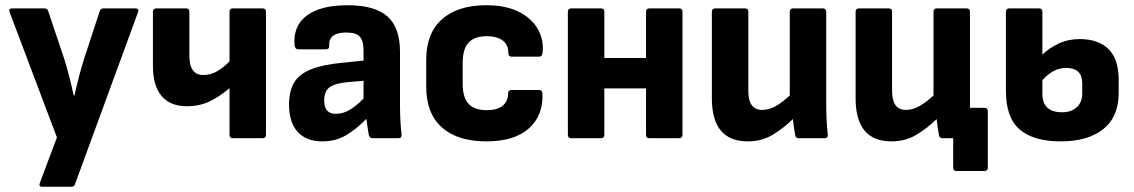

<svg xmlns="http://www.w3.org/2000/svg" viewBox="-20 -527 4322 732"><path d="M142 185Q126 185 132 170L197 -3L17 -480Q11 -495 26 -495H150Q161 -495 164 -484L225 -302Q235 -270 244 -235Q253 -200 261 -163H264Q272 -200 281 -234.5Q290 -269 300 -301L360 -484Q363 -495 375 -495H496Q512 -495 506 -480L266 175Q263 185 252 185Z M868 0Q855 0 855 -13V-191Q823 -163 783.5 -142.5Q744 -122 691 -122Q630 -122 596.5 -160.5Q563 -199 563 -277V-482Q563 -495 576 -495H690Q702 -495 702 -482V-315Q702 -241 755 -241Q783 -241 808 -255.5Q833 -270 855 -293V-482Q855 -495 868 -495H981Q994 -495 994 -482V-13Q994 0 981 0Z M1208 12Q1148 12 1115 -24Q1082 -60 1082 -128Q1082 -180 1101.5 -212.5Q1121 -245 1166.5 -263Q1212 -281 1288 -288L1366 -296V-334Q1366 -372 1351.5 -387.5Q1337 -403 1300 -403Q1232 -403 1235 -352Q1236 -339 1222 -339H1117Q1105 -339 1103 -355Q1097 -428 1149.5 -467.5Q1202 -507 1305 -507Q1409 -507 1457 -464.5Q1505 -422 1505 -330V-127Q1505 -64 1511 -14Q1512 0 1498 0H1400Q1389 0 1386 -13Q1382 -34 1377 -74Q1339 -35 1299.5 -11.5Q1260 12 1208 12ZM1216 -144Q1216 -93 1260 -93Q1285 -93 1309.5 -106Q1334 -119 1366 -151V-219L1306 -214Q1255 -209 1235.5 -193.5Q1216 -178 1216 -144Z M1834 12Q1724 12 1664.5 -41.5Q1605 -95 1605 -195V-300Q1605 -400 1665 -453.5Q1725 -507 1834 -507Q1906 -507 1955 -483.5Q2004 -460 2028.5 -419.5Q2053 -379 2049 -330Q2048 -311 2036 -311H1930Q1918 -311 1918 -326Q1918 -357 1896 -373Q1874 -389 1836 -389Q1790 -389 1767 -365Q1744 -341 1744 -287V-208Q1744 -155 1766.5 -131Q1789 -107 1835 -107Q1876 -107 1896.5 -124Q1917 -141 1917 -169Q1917 -184 1929 -184H2035Q2047 -184 2048 -171Q2052 -88 1997 -38Q1942 12 1834 12Z M2158 0Q2145 0 2145 -13V-482Q2145 -495 2158 -495H2271Q2284 -495 2284 -482V-306H2443V-482Q2443 -495 2456 -495H2569Q2582 -495 2582 -482V-13Q2582 0 2569 0H2456Q2443 0 2443 -13V-190H2284V-13Q2284 0 2271 0Z M2831 12Q2694 12 2694 -152V-482Q2694 -495 2707 -495H2820Q2833 -495 2833 -482V-180Q2833 -108 2886 -108Q2912 -108 2937.5 -122.5Q2963 -137 2991 -163V-482Q2991 -495 3004 -495H3117Q3130 -495 3130 -482V-127Q3130 -97 3131.5 -68.5Q3133 -40 3136 -13Q3137 0 3123 0H3026Q3014 0 3012 -11Q3006 -40 3003 -73Q2967 -38 2925.5 -13Q2884 12 2831 12Z M3379 12Q3242 12 3242 -152V-482Q3242 -495 3255 -495H3368Q3381 -495 3381 -482V-180Q3381 -108 3434 -108Q3460 -108 3485.5 -122.5Q3511 -137 3539 -163V-482Q3539 -495 3552 -495H3665Q3678 -495 3678 -482V-127Q3678 -121 3678 -116H3733Q3746 -116 3746 -103V112Q3746 125 3733 125H3627Q3614 125 3614 112V0H3574Q3562 0 3560 -11Q3554 -40 3551 -73Q3515 -38 3473.5 -13Q3432 12 3379 12Z M4024 12Q3921 12 3868 -33Q3815 -78 3815 -181V-482Q3815 -495 3828 -495H3941Q3954 -495 3954 -482V-319Q3982 -345 4017.5 -361.5Q4053 -378 4097 -378Q4167 -378 4206 -340Q4245 -302 4245 -222V-173Q4245 -82 4186.5 -35Q4128 12 4024 12ZM3954 -170Q3954 -99 4029 -99Q4064 -99 4085 -118Q4106 -137 4106 -171V-209Q4106 -268 4045 -268Q4018 -268 3995.5 -255.5Q3973 -243 3954 -221Z"/></svg>

Font: Sofia Sans ExtraBold
Style: Regular
Weight: 800
Designer: Botio Nikoltchev, Ani Petrova
Foundry: lettersoup
Version: Version 4.101; ttfautohint (v1.8.4.7-5d5b)